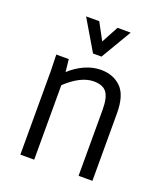

<svg xmlns="http://www.w3.org/2000/svg" viewBox="-120 -709 677 790"><g transform="rotate(20 219.0 -313.5)"><path d="M377 -294.9V0H316.4V-289.1Q316.4 -341.8 299.8 -364.3Q283.2 -386.7 243.2 -386.7Q186.5 -386.7 122.1 -326.2V0H61.5V-369.1L59.6 -437.5H114.3L120.1 -382.8Q148.4 -409.2 183.6 -425.3Q218.8 -441.4 254.9 -441.4Q308.6 -441.4 342.8 -408.2Q377 -375 377 -294.9ZM258.8 -627H316.4L237.3 -493.2H200.2L121.1 -627H178.7L218.8 -552.7Z"/></g></svg>

Font: Sudo Light
Style: Regular
Weight: 300
Monospace: yes
Designer: Jens Kutilek
Foundry: Jens Kutilek
Version: Version 0.040